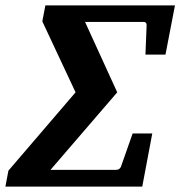

<svg xmlns="http://www.w3.org/2000/svg" viewBox="-41 -691 668 711"><path d="M-21 0 -9.8 -59.1 238.8 -349.1 115.7 -611.8 127 -670.9H606.9L571.8 -488.8H497.6L502 -598.1Q502 -609.9 490.2 -609.9H273.9L393.1 -349.1L146 -62H388.7Q401.4 -62 406.7 -73.2L450.2 -196.8H522.9L485.8 0Z"/></svg>

Font: Charis SIL Phon
Style: Bold Italic
Weight: 700
Italic angle: -11°
Foundry: SIL International
Version: Version 5.000